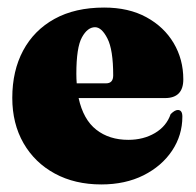

<svg xmlns="http://www.w3.org/2000/svg" viewBox="-20 -478 518 508"><path d="M465 -268Q465 -218.5 416.5 -218.5H188Q200.5 -161.5 234.8 -134.8Q269 -108 319.5 -108Q359.5 -108 390 -126Q420.5 -144 431.5 -176Q442.5 -187 450.5 -187Q462.5 -187 462.5 -169.5Q462.5 -120 435.2 -79.2Q408 -38.5 359.8 -14.2Q311.5 10 248 10Q178 10 125 -18.8Q72 -47.5 42.2 -99.2Q12.5 -151 12.5 -219Q12.5 -290.5 41.2 -344.2Q70 -398 124.2 -428Q178.5 -458 255.5 -458Q320.5 -458 367.2 -432.5Q414 -407 439.5 -364Q465 -321 465 -268ZM182 -282.5Q182 -269.5 183 -257.5H260.5Q279.5 -257.5 279.5 -278.5Q279.5 -346.5 264.2 -376.2Q249 -406 231.5 -406Q211.5 -406 196.8 -379.2Q182 -352.5 182 -282.5Z"/></svg>

Font: Fraunces 144pt Soft Black
Style: Regular
Weight: 900
Version: Version 1.000;[b76b70a41]